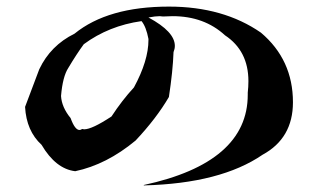

<svg xmlns="http://www.w3.org/2000/svg" viewBox="-20 -633 974 582"><path d="M417 -71 415 -72Q731 -140 731 -346V-352Q733 -370 733 -387Q733 -479 662 -526Q599 -584 503 -584L474 -583L464 -584Q451 -584 430 -580Q510 -537 510 -494Q510 -485 506 -475Q504 -418 492 -339Q454 -274 391 -207Q303 -134 208 -114Q149 -121 106 -194Q60 -236 56 -309L99 -423Q133 -495 206 -531Q307 -613 492 -613Q657 -613 771 -534Q868 -452 868 -323Q868 -214 776 -164Q649 -77 417 -71ZM221 -239Q225 -239 229 -242L235 -241Q259 -241 318 -280Q350 -329 386 -368Q430 -449 430 -512V-515Q423 -552 409 -569Q310 -555 234 -499Q212 -469 187 -427Q170 -401 165 -342Q167 -308 194 -275Q207 -239 221 -239Z"/></svg>

Font: Xiangcui Kesong Xiangcui Kesong
Style: Regular
Weight: 400
Version: Version 1.501;March 28, 2024;FontCreator 14.0.0.2814 64-bit